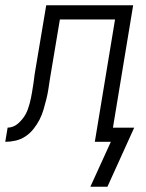

<svg xmlns="http://www.w3.org/2000/svg" viewBox="-61 -540 556 731"><path d="M283 171 361 0H300L377 -466H167L129 -239Q126 -219 123 -199.5Q120 -180 115 -160.5Q110 -141 104.5 -122Q99 -103 89.5 -84.5Q80 -66 66.5 -49Q53 -32 35.5 -20.5Q18 -9 -2 -4.5Q-22 0 -41 0L-32 -54Q-22 -54 -11.5 -58Q-1 -62 7.5 -69.5Q16 -77 23.5 -86Q31 -95 36.5 -105Q42 -115 45.5 -125.5Q49 -136 52 -146.5Q55 -157 57 -167.5Q59 -178 61 -189Q64 -206 66.5 -223.5Q69 -241 71 -258L115 -520H446L369 -54H450L348 171Z"/></svg>

Font: Iosevka QP Light
Style: Italic
Weight: 300
Italic angle: -9°
Designer: Belleve Invis
Foundry: Belleve Invis
Version: Version 20.0.0; ttfautohint (v1.8.4)